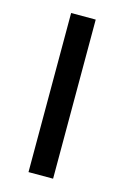

<svg xmlns="http://www.w3.org/2000/svg" viewBox="-90 -581 405 626"><g transform="rotate(15 112.5 -268.5)"><path d="M154 0H71V-537H154Z"/></g></svg>

Font: Noto Sans Hebrew Condensed
Style: Regular
Weight: 400
Width: 3
Designer: Monotype Design Team
Foundry: Monotype Imaging Inc.
Version: Version 2.004; ttfautohint (v1.8.4.7-5d5b)